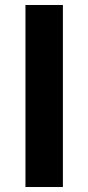

<svg xmlns="http://www.w3.org/2000/svg" viewBox="-20 -749 354 769"><path d="M231.9 -729V0H82V-729Z"/></svg>

Font: Miedinger*
Style: Bold
Weight: 700
Version: Version 001.000